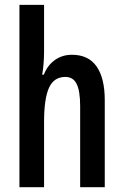

<svg xmlns="http://www.w3.org/2000/svg" viewBox="-20 -780 516 800"><path d="M163.6 -759.8V-564.9Q163.6 -539.6 161.6 -515.4Q159.7 -491.2 155.8 -468.8H162.6Q177.7 -507.8 208.5 -529.8Q239.3 -551.8 279.8 -551.8Q348.6 -551.8 382.6 -502.9Q416.5 -454.1 416.5 -362.8V0H314V-336.9Q314 -401.4 299.3 -430.4Q284.7 -459.5 252.4 -459.5Q204.6 -459.5 184.1 -414.1Q163.6 -368.7 163.6 -272V0H61V-759.8Z"/></svg>

Font: Open Sans Condensed SemiBold
Style: Regular
Weight: 600
Width: 3
Designer: Monotype Design Team
Foundry: Monotype Imaging Inc.
Version: Version 3.000; ttfautohint (v1.8.4)